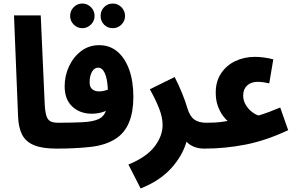

<svg xmlns="http://www.w3.org/2000/svg" viewBox="-20 -834 1681 1084"><path d="M298 5Q218 5 171.5 -14.5Q125 -34 104.5 -74.5Q84 -115 82 -178L59 -747H210L232 -256Q234 -206 241.5 -181.5Q249 -157 265 -149Q281 -141 308 -141Q344 -141 361.5 -120.5Q379 -100 379 -70Q379 -36 358 -15.5Q337 5 298 5Z M298 5 308 -141Q386 -141 446 -144Q506 -147 537 -162Q566 -175 578 -208Q542 -192 498 -192Q432 -192 388.5 -232Q345 -272 345 -347Q345 -406 369.5 -459Q394 -512 438 -545.5Q482 -579 540 -579Q600 -579 643 -542.5Q686 -506 709.5 -440.5Q733 -375 733 -286Q733 -203 708.5 -143Q684 -83 632 -50Q576 -14 490.5 -4.5Q405 5 298 5ZM486 -369Q486 -343 500.5 -330.5Q515 -318 539 -318Q563 -318 589 -328Q586 -391 571.5 -421.5Q557 -452 534 -452Q513 -452 499.5 -429Q486 -406 486 -369ZM445 -675Q416 -675 396 -695.5Q376 -716 376 -744Q376 -773 396 -793.5Q416 -814 445 -814Q473 -814 493.5 -793.5Q514 -773 514 -744Q514 -716 493.5 -695.5Q473 -675 445 -675ZM617 -675Q587 -675 567.5 -695Q548 -715 548 -744Q548 -773 567.5 -793.5Q587 -814 617 -814Q645 -814 665.5 -793.5Q686 -773 686 -744Q686 -715 665.5 -695Q645 -675 617 -675Z M774 230 705 95Q807 53 852.5 -6.5Q898 -66 898 -128Q898 -172 878 -222.5Q858 -273 826 -330L966 -399Q990 -353 1009 -305.5Q1028 -258 1037 -226Q1051 -178 1076.5 -159.5Q1102 -141 1144 -141Q1180 -141 1197.5 -120Q1215 -99 1215 -70Q1215 -36 1194 -15.5Q1173 5 1134 5Q1070 5 1033 -34Q1010 46 946 116.5Q882 187 774 230Z M1134 5 1144 -141Q1172 -141 1191 -142Q1210 -143 1226.5 -145Q1243 -147 1265 -151Q1253 -161 1237.5 -182Q1222 -203 1210 -235.5Q1198 -268 1198 -312Q1198 -374 1228 -419.5Q1258 -465 1308.5 -489Q1359 -513 1419 -513Q1468 -513 1523 -499L1500 -363Q1465 -372 1434 -372Q1398 -372 1375.5 -351.5Q1353 -331 1353 -295Q1353 -266 1367.5 -242Q1382 -218 1402 -202.5Q1422 -187 1440 -182Q1455 -187 1468 -191Q1481 -195 1502 -203Q1523 -211 1562 -227L1607 -99Q1481 -40 1365.5 -17.5Q1250 5 1134 5Z"/></svg>

Font: Noto Sans Arabic UI Cn XBd
Style: Regular
Weight: 800
Width: 3
Designer: Monotype Design Team, Nadine Chahine and Nizar Qandah
Foundry: Monotype Imaging Inc.
Version: Version 2.010; ttfautohint (v1.8.4.7-5d5b)